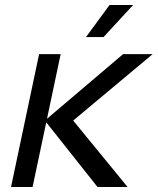

<svg xmlns="http://www.w3.org/2000/svg" viewBox="-20 -746 629 766"><path d="M369 0 159 -265H272L489 0ZM24 0 136 -530H222L110 0ZM159 -265 471 -530H589L272 -265ZM323 -598 417 -726H511L393 -598Z"/></svg>

Font: Geist
Style: Italic
Weight: 400
Italic angle: -12°
Designer: Basement.studio, Andrés Briganti, Mateo Zaragoza
Foundry: Basement.studio, Vercel, Andrés Briganti, Guido Ferreyra, Mateo Zaragoza
Version: Version 1.500